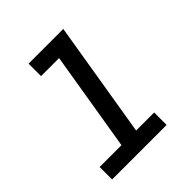

<svg xmlns="http://www.w3.org/2000/svg" viewBox="-200 -868 1001 1001"><g transform="rotate(-45 300.0 -367.5)"><path d="M52 0V-92H213L304 -643H171V-735H427L321 -92H454V0Z"/></g></svg>

Font: Iosevka Slab SmBdExObl
Style: Regular
Weight: 600
Width: 7
Italic angle: -9°
Monospace: yes
Designer: Belleve Invis
Foundry: Belleve Invis
Version: Version 11.1.0; ttfautohint (v1.8.3)